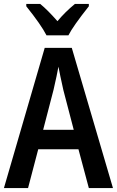

<svg xmlns="http://www.w3.org/2000/svg" viewBox="-20 -959 596 979"><path d="M380 -198H175L123 0H0L208 -715H346L556 0H433ZM303 -500Q285 -581 278 -619Q271 -579 253 -501L200 -297H356ZM433 -927Q352 -825 329 -779H217Q190 -832 114 -927V-939H185Q222 -909 273 -851Q311 -897 362 -939H433Z"/></svg>

Font: Noto Sans Display Medium Narrow
Style: Regular
Weight: 500
Width: 4
Designer: Monotype Design team
Foundry: Monotype Imaging Inc.
Version: Version 1.000